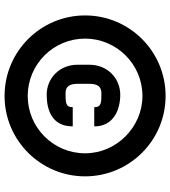

<svg xmlns="http://www.w3.org/2000/svg" viewBox="28 -752 753 850"><g transform="rotate(90 405.0 -327.5)"><path d="M48.8 -327.1C48.8 -130.9 208 29.3 405.3 29.3C602.1 29.3 761.2 -130.9 761.2 -327.1C761.2 -523.9 602.1 -683.6 405.3 -683.6C208 -683.6 48.8 -523.9 48.8 -327.1ZM151.4 -327.1C151.4 -466.8 265.1 -581.1 405.3 -581.1C542.5 -581.1 659.2 -466.8 659.2 -327.1C659.2 -187 545.4 -73.2 405.3 -73.2C265.1 -73.2 151.4 -187 151.4 -327.1ZM267.1 -293.9C267.1 -212.4 328.1 -157.2 399.9 -157.2C464.8 -157.2 540 -178.7 540 -272.5H455.1C455.1 -240.7 434.6 -240.7 393.6 -240.7C362.3 -240.7 351.6 -259.3 351.6 -293.9V-346.2C351.6 -380.4 362.3 -399.4 393.6 -399.4C434.6 -399.4 455.1 -399.4 455.1 -367.7H540C540 -454.6 464.8 -482.9 399.9 -482.9C328.1 -482.9 267.1 -427.2 267.1 -346.2Z"/></g></svg>

Font: Saman Dere
Style: Regular
Weight: 400
Designer: Tuna Ça_lar Gümü_
Foundry: Tuna Ça_lar Gümü_
Version: Version 1.001;hotconv 1.0.109;makeotfexe 2.5.65596